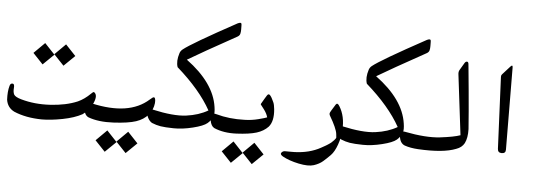

<svg xmlns="http://www.w3.org/2000/svg" viewBox="-192 -885 3654 1291"><g transform="rotate(5 1635.0 -239.5)"><path d="M222.2 -320.3 154.3 -392.1Q208 -445.3 227.5 -464.8Q261.2 -428.2 295.9 -392.1Q295.9 -392.1 222.2 -320.3ZM81.5 -316.9 13.7 -388.7Q67.4 -441.9 86.9 -461.4Q120.6 -424.8 155.3 -388.7Q155.3 -388.7 81.5 -316.9Z M107.9 52.2Q0 50.8 -80.1 16.6Q-127.4 -6.8 -135.3 -60.1Q-138.2 -115.2 -127 -154.3Q-122.1 -173.3 -105.5 -170.4Q-94.2 -168 -96.7 -141.4Q-99.1 -114.7 -90.8 -98.1Q-81.5 -82 -40 -70.3Q51.3 -44.4 157 -50.8Q262.7 -57.1 339.8 -89.8Q383.3 -109.4 423.8 -149.4Q434.1 -159.7 436 -160.2Q438 -160.6 440.7 -161.4Q443.4 -162.1 444.3 -160.2Q469.2 -142.1 446.8 -89.8Q424.3 -37.6 378.9 -6.8Q327.1 21.5 247.6 36.9Q168 52.2 107.9 52.2Z M689.5 228.5 621.6 156.7Q675.3 103.5 694.8 84Q728.5 120.6 763.2 156.7Q763.2 156.7 689.5 228.5ZM548.8 231.9 481 160.2Q534.7 106.9 554.2 87.4Q587.9 124 622.6 160.2Q622.6 160.2 548.8 231.9Z M856.9 -123Q852.1 -78.6 822.5 -43.5Q793 -8.3 741.7 8.8Q690.4 25.9 590.1 31.2Q489.7 36.6 419.9 10.7Q394.5 -1 387.2 -42Q382.3 -66.9 384.8 -79.1Q389.6 -96.7 420.9 -87.9Q430.7 -85 434.6 -84.5Q689 -26.9 819.8 -144Q831.1 -153.8 837.9 -158.7Q851.6 -167.5 855.5 -151.4Q858.4 -142.1 856.9 -123Z M1257.8 -72.8Q1246.6 -42 1221.4 -20.8Q1196.3 0.5 1126 17.8Q1055.7 35.2 996.6 34.2Q937.5 33.2 908 28.3Q878.4 23.4 849.1 11.2Q833.5 2.4 822.5 -16.8Q811.5 -36.1 810.3 -56.6Q809.1 -77.1 824.7 -81.1Q834 -81.5 846.7 -78.6Q988.3 -46.9 1073 -58.1Q1157.7 -69.3 1219.7 -105.5Q1145.5 -239.3 987.8 -377.4Q974.1 -417 992.2 -472.7Q997.1 -487.8 1010.3 -498.5Q1064.9 -543 1364.3 -706.1Q1386.2 -716.3 1389.6 -706.5Q1391.1 -702.1 1391.1 -692.1Q1391.1 -682.1 1391.4 -666.7Q1391.6 -651.4 1388.4 -638.4Q1385.3 -625.5 1371.6 -617.7Q1139.2 -489.3 1045.4 -433.1Q1234.9 -293.9 1258.3 -132.8Q1264.6 -91.8 1257.8 -72.8Z M1541 228.5 1473.1 156.7Q1526.9 103.5 1546.4 84Q1580.1 120.6 1614.7 156.7Q1614.7 156.7 1541 228.5ZM1400.4 231.9 1332.5 160.2Q1386.2 106.9 1405.8 87.4Q1439.5 124 1474.1 160.2Q1474.1 160.2 1400.4 231.9Z M1633.3 -32.7Q1603.5 -1 1555.7 13.9Q1507.8 28.8 1421.1 33Q1334.5 37.1 1269.5 9.3Q1246.6 -2.4 1240.2 -41.5Q1233.9 -80.6 1249 -87.4Q1255.9 -90.8 1275.9 -85Q1363.3 -60.5 1465.8 -64Q1514.2 -64.9 1559.6 -76.7Q1605 -88.4 1617.2 -93.8Q1610.4 -119.1 1590.6 -145.5Q1570.8 -171.9 1567.9 -175Q1564.9 -178.2 1568.4 -182.6Q1571.8 -187 1588.9 -217.8Q1605.5 -248 1612.1 -248.8Q1618.7 -249.5 1623.3 -244.1Q1627.9 -238.8 1630.6 -234.6Q1633.3 -230.5 1634.8 -227.8Q1636.2 -225.1 1639.2 -219.2Q1642.1 -213.4 1649.2 -198.5Q1656.2 -183.6 1659.2 -152.3Q1667 -71.8 1633.3 -32.7Z M1745.6 159.2Q1723.6 146 1732.7 134.5Q1741.7 123 1755.4 122.6Q1769 122.1 1790 122.8Q1811 123.5 1821.3 122.6Q1921.4 119.1 1995.6 78.1Q1996.6 77.6 2004.4 73.2Q2012.2 68.8 2014.4 67.6Q2016.6 66.4 2023.9 62.3Q2031.2 58.1 2034.2 56.2Q2037.1 54.2 2043.7 50Q2050.3 45.9 2053.7 43.2Q2057.1 40.5 2062.5 36.4Q2067.9 32.2 2080.1 19Q2092.3 5.9 2091.8 0.2Q2091.3 -5.4 2089.4 -22.9Q2085.4 -59.6 2036.1 -143.1Q2031.7 -151.9 2033.2 -158.7Q2034.2 -165.5 2068.8 -219.7Q2079.6 -235.8 2094.2 -210.9Q2134.3 -146 2128.4 -53.7Q2125.5 -2.9 2107.9 46.6Q2090.3 96.2 2065.9 121.1Q2041.5 146 2017.8 166.5Q1994.1 187 1957.5 199Q1920.9 210.9 1855.2 197.3Q1789.6 183.6 1745.6 159.2Z M2535.2 -72.8Q2523.9 -42 2498.8 -20.8Q2473.6 0.5 2403.3 17.8Q2333 35.2 2273.9 34.2Q2214.8 33.2 2185.3 28.3Q2155.8 23.4 2126.5 11.2Q2110.8 2.4 2099.9 -16.8Q2088.9 -36.1 2087.6 -56.6Q2086.4 -77.1 2102.1 -81.1Q2111.3 -81.5 2124 -78.6Q2265.6 -46.9 2350.3 -58.1Q2435.1 -69.3 2497.1 -105.5Q2422.9 -239.3 2265.1 -377.4Q2251.5 -417 2269.5 -472.7Q2274.4 -487.8 2287.6 -498.5Q2342.3 -543 2641.6 -706.1Q2663.6 -716.3 2667 -706.5Q2668.5 -702.1 2668.5 -692.1Q2668.5 -682.1 2668.7 -666.7Q2668.9 -651.4 2665.8 -638.4Q2662.6 -625.5 2648.9 -617.7Q2416.5 -489.3 2322.8 -433.1Q2512.2 -293.9 2535.6 -132.8Q2542 -91.8 2535.2 -72.8Z M2901.9 6.3Q2816.4 40.5 2645.5 30.8Q2594.2 27.8 2555.7 14.6Q2521.5 1.5 2517.1 -48.8Q2515.1 -62.5 2522.9 -72Q2530.8 -81.5 2547.4 -78.1Q2692.4 -49.8 2786.6 -61Q2880.9 -72.3 2922.4 -87.4Q2875.5 -476.6 2873 -493.9Q2870.6 -511.2 2877.7 -523.4Q2884.8 -535.6 2905.8 -570.8Q2913.1 -584 2922.6 -584Q2932.1 -584 2933.8 -570.3Q2935.5 -556.6 2936.5 -543.7Q2937.5 -530.8 2951.2 -389.6Q2964.4 -248.5 2972.7 -133.3Q2974.6 -73.7 2956.1 -37.1Q2939.9 -6.8 2901.9 6.3Z M3231.9 -571.3 3235.4 -17.6Q3235.8 8.3 3209.2 8.3Q3182.6 8.3 3181.2 -17.6L3159.2 -502.4Q3158.7 -512.7 3164.6 -519L3216.3 -576.2Q3231.9 -593.3 3231.9 -571.3Z"/></g></svg>

Font: Amiri Typewriter
Style: Bold
Weight: 700
Monospace: yes
Designer: Khaled Hosny
Version: Version 1.1